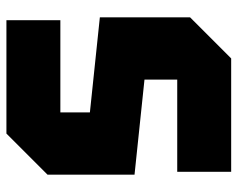

<svg xmlns="http://www.w3.org/2000/svg" viewBox="-91 -649 740 598"><g transform="rotate(-90 279.0 -350.0)"><path d="M43 0V-168H330V-270L34 -301V-572L162 -700H515V-532H228V-440L524 -409V-128L396 0Z"/></g></svg>

Font: Tektur SemiCondensed ExtraBold
Style: Regular
Weight: 800
Width: 4
Designer: Adam Jagosz
Foundry: Adam Jagosz
Version: Version 1.005;gftools[0.9.30]